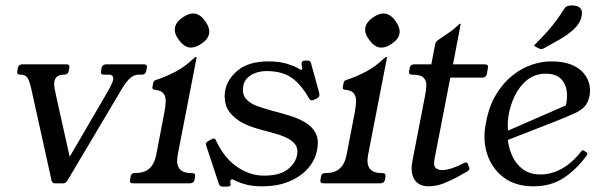

<svg xmlns="http://www.w3.org/2000/svg" viewBox="-20 -678 2220 710"><path d="M512.8 -440Q525.8 -440 522.8 -427L520.8 -415Q517.8 -402 504.8 -402H490.8Q477.8 -402 463.6 -391.1Q449.5 -380.2 429.8 -348L229.2 -10Q223 0 214 0H183.5Q173.7 0 170.8 -10L96.2 -347Q88.8 -380.8 80.9 -391.4Q73 -402 56 -402H54Q41 -402 44 -415L46 -427Q49 -440 62 -440H226.2Q239.2 -440 236.2 -427L234.2 -415Q231.2 -402 218.2 -402H216.2Q186.2 -402 181.2 -377Q179.2 -365 181.8 -351.4Q184.2 -337.8 188.5 -319L246.2 -60L214.8 -59L366.5 -319Q378.8 -339.8 387.6 -356.3Q396.5 -372.9 398.5 -383.9Q401.5 -402 381.5 -402H364.5Q350.5 -402 353.5 -415L355.5 -427Q358.5 -440 372.5 -440Z M690.5 -38Q703.5 -38 701.5 -25L699.5 -13Q696.5 0 681.5 0H473Q458 0 461 -13L463 -25Q465 -38 478 -38H480Q513 -38 532 -54.5Q551 -71 557.8 -106L587.2 -259Q592 -284 592.8 -302.2Q593.5 -320.5 584.8 -332.2Q576 -344 552 -346Q541.2 -347 544 -358L547 -373Q548 -378 551.9 -380.1Q555.8 -382.2 562 -384Q599.5 -397 632 -414.5Q664.5 -432 697 -462.8Q701.8 -467 704.5 -467H705.5Q707.5 -467 707.2 -465.8L637.5 -107Q630.5 -72 643 -55Q655.5 -38 687.5 -38ZM701.8 -627.5Q723.5 -623 740.2 -598Q756.8 -573.8 753.2 -553Q748.8 -532 723.8 -515.5Q699.5 -499 677.8 -502.8Q658 -506.8 640.2 -532Q623 -555.2 627.2 -577Q631.8 -598 656.8 -614.5Q681 -631 701.8 -627.5Z M1142.8 -310Q1136.8 -307 1133.8 -307Q1126.8 -307 1123.8 -313Q1100.8 -352.2 1078 -374.4Q1055.2 -396.5 1028 -405.9Q1000.8 -415.2 965.5 -415.2Q932 -415.2 907.9 -400Q883.8 -384.8 879.8 -361.2Q874.2 -331 888.9 -313.5Q903.5 -296 929.5 -286.5Q955.5 -277 985.2 -268.8Q1016.5 -260.8 1048.8 -251Q1081 -241.2 1107.4 -226.1Q1133.8 -211 1147 -186.1Q1160.2 -161.2 1152.5 -123.2Q1146 -86.8 1119.4 -56Q1092.8 -25.2 1049.5 -7.1Q1006.2 11 949.2 11Q916.2 11 891.5 4.8Q866.8 -1.5 846 -12Q840.2 -15 839 -15Q833 -15 832 -9Q831 -8 831.5 -6Q832 -4 832 -2Q833 4 833 5Q832 12 821 12H804Q794 12 790 4L743 -138Q741 -144 741 -146Q743 -153 751 -157L762 -163Q768.2 -166 771 -166Q776 -166 779 -158Q809.2 -93.2 856.8 -60.9Q904.2 -28.5 956 -28.5Q1013.5 -28.5 1043.1 -51.2Q1072.8 -74 1078.5 -105Q1083.2 -128 1072.1 -143.1Q1061 -158.2 1040.9 -168Q1020.8 -177.8 996.8 -184.2Q972.8 -190.8 951 -196.8Q883.8 -214.2 852.8 -239.4Q821.8 -264.5 814.8 -291.8Q807.8 -319 812.8 -343.5Q820.5 -386 860.5 -418.5Q900.5 -451 972.8 -451Q1015.8 -451 1046.5 -440.5Q1077.2 -430 1088.2 -422Q1092.2 -420 1094.2 -420Q1097.2 -420 1097.2 -423Q1098.2 -425 1097.2 -428Q1096.2 -431 1096.2 -435Q1095.2 -439 1095.2 -441.5Q1095.2 -444 1095.2 -445Q1097.2 -454 1107 -454H1119.5Q1127.5 -454 1130.2 -444L1160.8 -333Q1161.5 -330 1161.1 -328Q1160.8 -326 1160.8 -324Q1159.8 -318 1151.8 -314Z M1394.5 -38Q1407.5 -38 1405.5 -25L1403.5 -13Q1400.5 0 1385.5 0H1177Q1162 0 1165 -13L1167 -25Q1169 -38 1182 -38H1184Q1217 -38 1236 -54.5Q1255 -71 1261.8 -106L1291.2 -259Q1296 -284 1296.8 -302.2Q1297.5 -320.5 1288.8 -332.2Q1280 -344 1256 -346Q1245.2 -347 1248 -358L1251 -373Q1252 -378 1255.9 -380.1Q1259.8 -382.2 1266 -384Q1303.5 -397 1336 -414.5Q1368.5 -432 1401 -462.8Q1405.8 -467 1408.5 -467H1409.5Q1411.5 -467 1411.2 -465.8L1341.5 -107Q1334.5 -72 1347 -55Q1359.5 -38 1391.5 -38ZM1405.8 -627.5Q1427.5 -623 1444.2 -598Q1460.8 -573.8 1457.2 -553Q1452.8 -532 1427.8 -515.5Q1403.5 -499 1381.8 -502.8Q1362 -506.8 1344.2 -532Q1327 -555.2 1331.2 -577Q1335.8 -598 1360.8 -614.5Q1385 -631 1405.8 -627.5Z M1714.2 -60.8Q1716.5 -57 1715.5 -52.8Q1714.5 -47.8 1707.2 -43.8L1677.5 -26.8Q1650.5 -11.8 1621.9 -0.4Q1593.2 11 1564 11Q1542.2 11 1526.6 0.5Q1511 -10 1505.1 -31.2Q1499.2 -52.5 1505.5 -85L1551.8 -323.8Q1555.8 -344 1556.6 -361.8Q1557.5 -379.5 1546.2 -390.8Q1535 -402 1503 -402Q1490 -402 1493 -415L1495 -427Q1498 -440 1511 -440H1575L1589 -514Q1591 -523.5 1600 -530Q1622 -545.5 1640.5 -557.6Q1659 -569.8 1677 -588Q1678.2 -590 1681.2 -590H1683.2Q1684.2 -590 1683.2 -587L1655.2 -440H1773.2Q1787.2 -440 1784.2 -427L1780.2 -404Q1777.2 -391 1763.2 -391H1645.2L1587.2 -91.8Q1581.8 -65.2 1591 -57.1Q1600.2 -49 1616 -49Q1631 -49 1652.9 -56.4Q1674.8 -63.8 1690.8 -72.8Q1694 -74.8 1697.2 -76Q1700.5 -77.2 1702.5 -77.2Q1708.5 -77.2 1710.5 -71Z M2148.8 -102.5Q2114 -53.5 2066.2 -21.2Q2018.5 11 1952 11Q1886.5 11 1843 -21.5Q1799.5 -54 1781.8 -107.5Q1764 -161 1777 -224Q1788 -285 1814.5 -328.5Q1841 -372 1875.1 -399Q1909.2 -426 1946.1 -438.5Q1983 -451 2017.5 -451Q2063 -451 2092.5 -439Q2122 -427 2138.2 -407.5Q2154.5 -388 2159.2 -366.1Q2164 -344.2 2160 -323.8Q2155 -299.5 2142.8 -285.1Q2130.5 -270.8 2105.1 -259.1Q2079.8 -247.5 2036 -230L1810.2 -141.8L1806 -172L2107.5 -303.5L2061.2 -253.5Q2076.5 -288.2 2076.9 -323.2Q2077.2 -358.2 2058.5 -381.9Q2039.8 -405.5 1998 -405.5Q1957.8 -405.5 1929 -382Q1900.2 -358.5 1883.1 -322.5Q1866 -286.5 1860.2 -248.8Q1854.5 -211 1861 -182.8L1857 -171.5Q1859.2 -135.5 1873.1 -103.8Q1887 -72 1913.2 -52.4Q1939.5 -32.8 1978.8 -32.8Q2017.5 -32.8 2055.9 -53.2Q2094.2 -73.8 2129 -117.8Q2134.2 -124.2 2139.2 -121.2L2149.8 -114Q2154.5 -110.5 2148.8 -102.5ZM1954 -509Q1986 -541.2 2004.8 -562.4Q2023.5 -583.5 2037.1 -602.2Q2050.8 -621 2067 -646Q2071.2 -653.2 2078.8 -655.6Q2086.2 -658 2094.5 -658Q2116.5 -658 2125.8 -647.8Q2135 -637.5 2130.8 -619Q2125.5 -592 2102.8 -570.6Q2080 -549.2 2049.2 -531.9Q2018.5 -514.5 1991.5 -499.5Q1988.2 -498.5 1985.4 -497.2Q1982.5 -496 1980 -496.8Q1976.2 -496.8 1968.2 -501.2Z"/></svg>

Font: Young Serif Light
Style: Italic
Weight: 300
Italic angle: -10.979°
Designer: Bastien Sozeau
Foundry: NBR — Bastien Sozeau
Version: Version 5.001